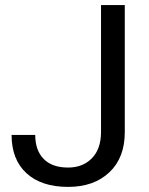

<svg xmlns="http://www.w3.org/2000/svg" viewBox="-20 -731 592 761"><path d="M380.4 -710.9H474.6V-207.5Q474.6 -105.5 413.3 -47.9Q352.1 9.8 250 9.8Q144 9.8 85 -44.4Q25.9 -98.6 25.9 -196.3H119.6Q119.6 -135.3 153.1 -101.1Q186.5 -66.9 250 -66.9Q308.1 -66.9 344 -103.5Q379.9 -140.1 380.4 -206.1Z"/></svg>

Font: RobotoSquareBracket
Style: Square-Bracket
Weight: 400
Version: Version 2.137; 2017